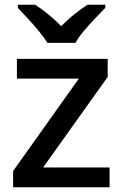

<svg xmlns="http://www.w3.org/2000/svg" viewBox="-20 -786 516 806"><path d="M440 0H35V-68L311 -456H51V-539H432V-463L161 -83H440ZM179 -606Q165 -629 143 -655.5Q121 -682 97 -708Q73 -734 55 -753V-766H128Q154 -749 182.5 -726Q211 -703 237 -676Q263 -703 292 -726Q321 -749 347 -766H422V-753Q403 -734 378.5 -708Q354 -682 331.5 -655.5Q309 -629 297 -606Z"/></svg>

Font: Noto Sans Adlam Unjoined Medium
Style: Regular
Weight: 500
Version: Version 3.001